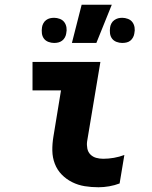

<svg xmlns="http://www.w3.org/2000/svg" viewBox="-20 -781 640 809"><path d="M395 8Q365 8 337 3.5Q309 -1 284 -13.5Q259 -26 240 -45.5Q221 -65 211 -91Q201 -117 200.5 -146Q200 -175 205 -205L237 -400H117V-520H403L347 -185Q345 -170 348 -155Q351 -140 361 -130Q371 -120 385 -116Q399 -112 415 -112Q437 -112 460 -116Q483 -120 504 -128L484 -8Q463 0 440 4Q417 8 395 8ZM495 -600Q483 -600 471 -604.5Q459 -609 452 -618.5Q445 -628 443.5 -640.5Q442 -653 444 -666Q445 -674 449.5 -682.5Q454 -691 462 -696.5Q470 -702 478 -704Q486 -706 495 -706Q507 -706 519 -701.5Q531 -697 538 -687.5Q545 -678 547 -665.5Q549 -653 546 -640Q545 -632 540.5 -623.5Q536 -615 529 -609.5Q522 -604 513 -602Q504 -600 495 -600ZM208 -600Q196 -600 184 -604.5Q172 -609 165 -618.5Q158 -628 156.5 -640.5Q155 -653 157 -666Q158 -674 162.5 -682.5Q167 -691 174.5 -696.5Q182 -702 190.5 -704Q199 -706 208 -706Q220 -706 232 -701.5Q244 -697 251 -687.5Q258 -678 260 -665.5Q262 -653 259 -640Q258 -632 253.5 -623.5Q249 -615 241.5 -609.5Q234 -604 225.5 -602Q217 -600 208 -600ZM283 -600 324 -761H451L386 -600Z"/></svg>

Font: Iosevka Heavy Extended Oblique
Style: Regular
Weight: 900
Width: 7
Italic angle: -9°
Monospace: yes
Designer: Belleve Invis
Foundry: Belleve Invis
Version: Version 32.5.0; ttfautohint (v1.8.4)